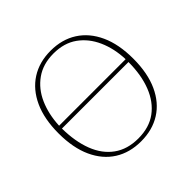

<svg xmlns="http://www.w3.org/2000/svg" viewBox="-173 -865 1053 1053"><g transform="rotate(-45 353.0 -338.5)"><path d="M353 -668Q272 -668 215.5 -628Q159 -588 129 -520Q99 -452 95 -366H611Q608 -451 577.5 -519.5Q547 -588 491 -628Q435 -668 353 -668ZM353 -690Q441 -690 506 -648.5Q571 -607 607 -528.5Q643 -450 643 -338Q643 -226 607 -147.5Q571 -69 506 -28Q441 13 353 13Q265 13 200 -28Q135 -69 99 -147.5Q63 -226 63 -338Q63 -450 99 -528.5Q135 -607 200 -648.5Q265 -690 353 -690ZM353 -9Q438 -9 495 -51Q552 -93 581.5 -168.5Q611 -244 611 -344H95Q96 -243 125 -167.5Q154 -92 211.5 -50.5Q269 -9 353 -9Z"/></g></svg>

Font: Source Serif Pro ExtraLight
Style: Regular
Weight: 200
Designer: Frank Grießhammer
Foundry: Adobe Systems Incorporated
Version: Version 3.001;hotconv 1.0.111;makeotfexe 2.5.65597